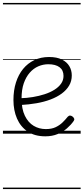

<svg xmlns="http://www.w3.org/2000/svg" viewBox="-20 -905 566 1300"><path d="M287 18Q215 18 167 -14.5Q119 -47 95 -102.5Q71 -158 71 -228Q71 -293 88 -346.5Q105 -400 136.5 -438.5Q168 -477 212.5 -498Q257 -519 312 -519Q365 -519 399 -502Q433 -485 449.5 -457Q466 -429 466 -394Q466 -356 448 -325.5Q430 -295 398 -271.5Q366 -248 322.5 -231.5Q279 -215 227 -206Q175 -197 120 -194L119 -240Q161 -241 203 -248Q245 -255 282 -267Q319 -279 348 -297Q377 -315 393.5 -338.5Q410 -362 410 -391Q410 -430 383 -450Q356 -470 307 -470Q272 -470 239.5 -456Q207 -442 181.5 -413Q156 -384 141 -341Q126 -298 126 -238Q126 -167 148.5 -121Q171 -75 208 -53Q245 -31 290 -31Q330 -31 357 -44Q384 -57 403.5 -76Q423 -95 439 -115Q447 -123 455 -122.5Q463 -122 471 -116Q479 -110 482 -102Q485 -94 479 -86Q461 -60 433.5 -36Q406 -12 369.5 3Q333 18 287 18ZM0 365H526V375H0ZM0 -20H526V0H0ZM0 -505H526V-500H0ZM0 -885H526V-875H0Z"/></svg>

Font: Playwrite IT Moderna Guides
Style: Regular
Weight: 400
Designer: Veronika Burian, José Scaglione
Foundry: TypeTogether
Version: Version 1.003